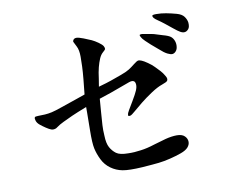

<svg xmlns="http://www.w3.org/2000/svg" viewBox="-78 -815 1156 929"><g transform="rotate(-10 500.0 -350.0)"><path d="M404 -354Q402 -328 399 -290Q396 -252 394.5 -226.5Q393 -201 395 -174Q396 -136 407 -116Q418 -96 435.5 -83Q453 -70 494 -70Q524 -69 557 -74Q588 -78 625 -90L684 -107Q715 -115 740.5 -115Q766 -115 778.5 -102.5Q791 -90 791 -74Q791 -60 780 -47.5Q769 -35 744 -26Q719 -17 688.5 -9.5Q658 -2 631.5 1Q605 4 549 8Q484 12 452.5 6Q421 0 395.5 -18.5Q370 -37 356 -65.5Q342 -94 336 -121.5Q330 -149 331 -211Q332 -273 332 -301V-326Q283 -307 258.5 -296Q234 -285 212.5 -274.5Q191 -264 180.5 -256Q170 -248 166 -248Q156 -245 146.5 -248.5Q137 -252 122 -262Q107 -272 95.5 -281.5Q84 -291 80 -302.5Q76 -314 79 -320Q81 -324 97 -324Q113 -324 129.5 -325Q146 -326 164 -330Q182 -334 216 -346L289 -371L335 -387Q339 -424 342.5 -460Q346 -496 347 -522.5Q348 -549 348 -570Q348 -604 338 -622.5Q328 -641 326 -646.5Q324 -652 329 -658Q334 -664 344 -664Q354 -664 377.5 -655Q401 -646 415 -639.5Q429 -633 446 -621Q463 -609 467.5 -600.5Q472 -592 471 -586Q469 -582 458 -572.5Q447 -563 439.5 -545.5Q432 -528 426 -505Q420 -482 416 -449L410 -412Q453 -424 472.5 -431Q492 -438 521.5 -448.5Q551 -459 565.5 -468Q580 -477 596 -490Q612 -503 620 -504Q626 -504 636 -500Q646 -496 664 -483.5Q682 -471 693.5 -459Q705 -447 716 -435.5Q727 -424 736 -408Q746 -393 740 -383Q736 -377 712.5 -369Q689 -361 658 -340.5Q627 -320 601.5 -299.5Q576 -279 559.5 -264.5Q543 -250 536.5 -248Q530 -246 526.5 -248Q523 -250 527 -262Q529 -267 534 -275.5Q539 -284 557.5 -315Q576 -346 583 -362.5Q590 -379 589 -391.5Q588 -404 582 -408Q574 -414 557 -408L461 -373L404 -354ZM726 -541 692 -570Q681 -580 668.5 -592Q656 -604 651 -613.5Q646 -623 648 -625Q650 -627 660 -627Q669 -626 688 -622Q707 -619 715 -617L757 -604Q787 -596 797 -587Q807 -578 811.5 -564.5Q816 -551 814 -537Q813 -525 805.5 -516Q798 -507 788 -506Q780 -505 764.5 -512.5Q749 -520 726 -541ZM744 -710Q768 -710 792 -705.5Q816 -701 841.5 -694Q867 -687 877.5 -672.5Q888 -658 890 -643Q892 -621 883.5 -611Q875 -601 865 -600Q855 -599 843.5 -605.5Q832 -612 812.5 -628Q793 -644 776.5 -657Q760 -670 746.5 -679Q733 -688 728 -694.5Q723 -701 724 -705.5Q725 -710 744 -710Z"/></g></svg>

Font: ChillKai
Style: Regular
Weight: 400
Designer: ChillType
Foundry: 寒蝉字型
Version: Version 2.000